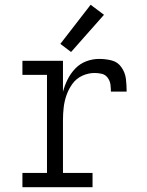

<svg xmlns="http://www.w3.org/2000/svg" viewBox="-20 -785 616 805"><path d="M74 0H368V-60H244V-281Q244 -308 247 -334.5Q250 -361 259 -386.5Q268 -412 284 -434Q300 -456 325 -467.5Q350 -479 377 -479Q392 -479 407 -475.5Q422 -472 431.5 -459Q441 -446 443 -431Q445 -416 445 -401H511Q511 -427 508 -453.5Q505 -480 489.5 -502.5Q474 -525 448.5 -531.5Q423 -538 396 -538Q368 -538 341.5 -528Q315 -518 295.5 -497.5Q276 -477 263.5 -452Q251 -427 244 -400V-530H74V-471H177V-60H74ZM278 -567 416 -723 360 -765 233 -601Z"/></svg>

Font: Iosevka Sparkle Light
Style: Regular
Weight: 300
Designer: Belleve Invis
Foundry: Belleve Invis
Version: Version 4.5.0; ttfautohint (v1.8.3)